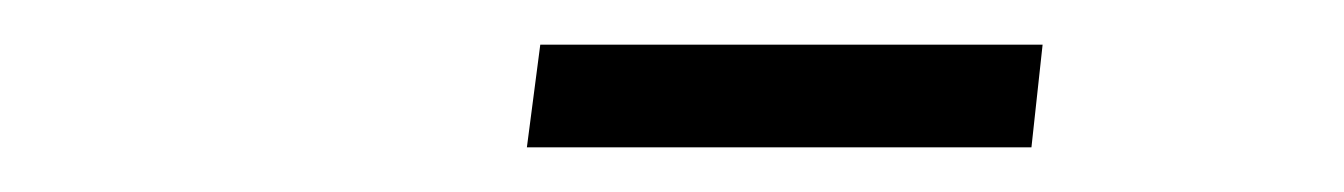

<svg xmlns="http://www.w3.org/2000/svg" viewBox="-20 -709 602 86"><path d="M222 -689H447L442 -643H216Z"/></svg>

Font: Haskoy Light
Style: Italic
Weight: 300
Designer: Ertekin Erdin
Foundry: Ertekin Erdin
Version: Version 2.000; ttfautohint (v1.8.4.7-5d5b)